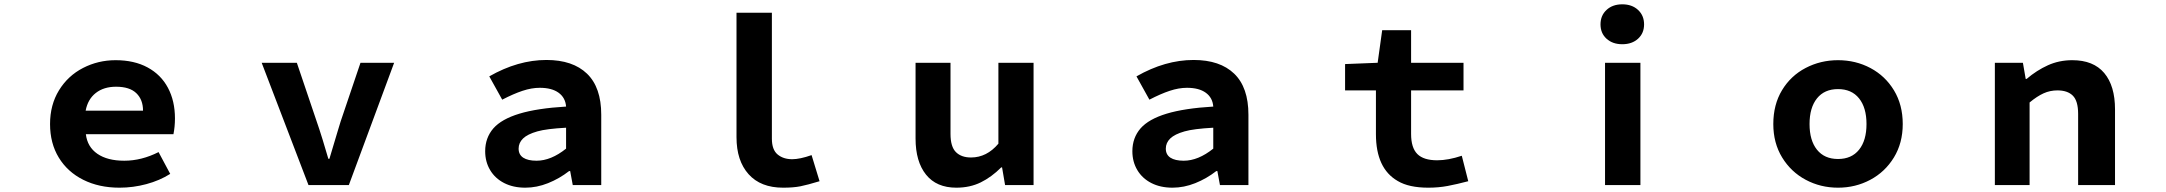

<svg xmlns="http://www.w3.org/2000/svg" viewBox="-20 -858 10040 890"><path d="M212 -283Q212 -372 253.5 -439.5Q295 -507 365 -543Q435 -579 516 -579Q602 -579 664 -545.5Q726 -512 758.5 -451Q791 -390 791 -309Q791 -271 784 -236H378Q385 -177 431.5 -145Q478 -113 556 -113Q636 -113 715 -153L769 -52Q720 -21 658.5 -4.5Q597 12 534 12Q439 12 366 -24.5Q293 -61 252.5 -127.5Q212 -194 212 -283ZM518 -456Q461 -456 424 -427Q387 -398 377 -345H643Q643 -396 612 -426Q581 -456 518 -456Z M1193 -567H1356L1448 -295Q1458 -267 1476 -209Q1484 -180 1502 -122H1507Q1523 -177 1545 -249L1559 -295L1651 -567H1807L1597 0H1410Z M2229 -157Q2229 -219 2267 -263Q2305 -306 2387.5 -331Q2470 -356 2604 -364Q2601 -405 2569.5 -428Q2538 -451 2482 -451Q2444 -451 2402 -437Q2360 -423 2308 -396L2248 -504Q2381 -580 2513 -580Q2635 -580 2701 -516.5Q2767 -453 2767 -326V0H2635L2623 -65H2618Q2573 -30 2520.5 -9Q2468 12 2415 12Q2359 12 2317 -9.5Q2275 -31 2252 -69.5Q2229 -108 2229 -157ZM2604 -169V-266Q2513 -261 2471 -249Q2425 -236 2404.5 -216Q2384 -196 2384 -169Q2384 -141 2405.5 -127Q2427 -113 2467 -113Q2534 -113 2604 -169Z M3394 -222V-799H3558V-215Q3558 -164 3584.5 -142Q3611 -120 3652 -120Q3688 -120 3742 -139L3779 -18Q3723 -1 3690.5 5.5Q3658 12 3610 12Q3506 12 3450 -50.5Q3394 -113 3394 -222Z M4224 -216V-567H4386V-237Q4386 -178 4411 -153Q4436 -128 4481 -128Q4554 -128 4608 -192V-567H4771V0H4639L4625 -82H4621Q4576 -37 4526 -12.5Q4476 12 4413 12Q4321 12 4272.5 -48.5Q4224 -109 4224 -216Z M5229 -157Q5229 -219 5267 -263Q5305 -306 5387.5 -331Q5470 -356 5604 -364Q5601 -405 5569.5 -428Q5538 -451 5482 -451Q5444 -451 5402 -437Q5360 -423 5308 -396L5248 -504Q5381 -580 5513 -580Q5635 -580 5701 -516.5Q5767 -453 5767 -326V0H5635L5623 -65H5618Q5573 -30 5520.5 -9Q5468 12 5415 12Q5359 12 5317 -9.5Q5275 -31 5252 -69.5Q5229 -108 5229 -157ZM5604 -169V-266Q5513 -261 5471 -249Q5425 -236 5404.5 -216Q5384 -196 5384 -169Q5384 -141 5405.5 -127Q5427 -113 5467 -113Q5534 -113 5604 -169Z M6459 -19Q6358 -77 6358 -236V-439H6215V-561L6366 -567L6387 -718H6521V-567H6764V-439H6521V-237Q6521 -173 6550 -144Q6579 -115 6642 -115Q6693 -115 6756 -136L6786 -18Q6733 -4 6690.5 4Q6648 12 6601 12Q6511 12 6459 -19Z M7420 -567H7584V0H7420ZM7399 -745Q7399 -786 7427 -812Q7455 -838 7500 -838Q7545 -838 7573 -812Q7601 -786 7601 -745Q7601 -704 7573 -678.5Q7545 -653 7500 -653Q7455 -653 7427 -678.5Q7399 -704 7399 -745Z M8200 -283Q8200 -373 8240.5 -440Q8281 -507 8350 -543Q8419 -579 8500 -579Q8582 -579 8650.5 -542.5Q8719 -506 8759.5 -439Q8800 -372 8800 -283Q8800 -195 8759 -128Q8718 -61 8649.5 -24.5Q8581 12 8500 12Q8419 12 8350.5 -24.5Q8282 -61 8241 -128Q8200 -195 8200 -283ZM8632 -283Q8632 -359 8597.5 -402Q8563 -445 8500 -445Q8437 -445 8402.5 -402Q8368 -359 8368 -283Q8368 -207 8402.5 -164Q8437 -121 8500 -121Q8563 -121 8597.5 -164Q8632 -207 8632 -283Z M9227 -567H9357L9370 -492H9374Q9421 -532 9473 -555.5Q9525 -579 9586 -579Q9684 -579 9734 -519.5Q9784 -460 9784 -351V0H9613V-330Q9613 -390 9588.5 -414.5Q9564 -439 9517 -439Q9483 -439 9453 -425.5Q9423 -412 9388 -383V0H9227Z"/></svg>

Font: Merged Yaku Han JP ExtraBold
Style: Regular
Weight: 800
Designer: Ryoko NISHIZUKA 西塚涼子 (kana, bopomofo & ideographs); Paul D. Hunt (Latin, Greek & Cyrillic); Sandoll Communications 산돌커뮤니
Foundry: Adobe
Version: Version 2.004